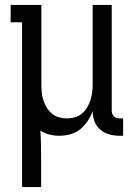

<svg xmlns="http://www.w3.org/2000/svg" viewBox="-20 -540 540 775"><path d="M69 215V-450H23V-520H147V-200Q147 -184 148.5 -167.5Q150 -151 155 -135.5Q160 -120 168.5 -106Q177 -92 189.5 -81.5Q202 -71 218 -66.5Q234 -62 250 -62Q266 -62 282 -66.5Q298 -71 310.5 -81.5Q323 -92 331.5 -106Q340 -120 345 -135.5Q350 -151 352 -167.5Q354 -184 354 -200V-520H431V-93Q431 -87 433 -81Q435 -75 439.5 -70.5Q444 -66 450 -64Q456 -62 462 -62H477V8H462Q442 8 421.5 2.5Q401 -3 385 -16.5Q369 -30 361.5 -50Q354 -70 354 -91Q346 -70 333.5 -51Q321 -32 303.5 -18Q286 -4 264 2Q242 8 219 8Q199 8 179.5 3Q160 -2 143 -13Q145 17 145.5 47Q146 77 146 107V215Z"/></svg>

Font: Iosevka Slab
Style: Regular
Weight: 400
Monospace: yes
Designer: Belleve Invis
Foundry: Belleve Invis
Version: Version 11.2.4; ttfautohint (v1.8.3)